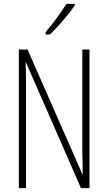

<svg xmlns="http://www.w3.org/2000/svg" viewBox="-20 -969 557 989"><path d="M441 0H397L114 -647H112Q113 -623 113.5 -594Q114 -565 114 -526V0H77V-714H122L404 -72H406Q406 -108 405 -143.5Q404 -179 404 -202V-714H441ZM365 -941Q349 -917 326.5 -889.5Q304 -862 280 -835.5Q256 -809 237 -791H215V-803Q248 -843 273 -877Q298 -911 322 -949H365Z"/></svg>

Font: Noto Sans Gujarati UI ExtraCondensed ExtraLight
Style: Regular
Weight: 200
Width: 2
Designer: Jelle Bosma - Monotype Design Team, Universal Thirst
Foundry: Monotype Imaging Inc.
Version: Version 2.106; ttfautohint (v1.8.4.7-5d5b)